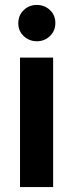

<svg xmlns="http://www.w3.org/2000/svg" viewBox="-20 -757 295 777"><path d="M61 0V-524H195V0ZM204 -664Q204 -632 182 -611Q160 -590 129 -590Q99 -590 76.5 -610.5Q54 -631 54 -663Q54 -695 76 -716Q98 -737 129 -737Q160 -737 182 -716.5Q204 -696 204 -664Z"/></svg>

Font: IngvarSans
Style: Bold
Weight: 700
Version: Version 3.000